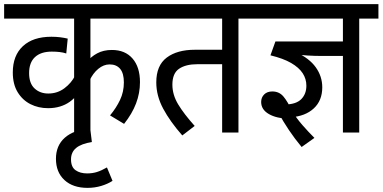

<svg xmlns="http://www.w3.org/2000/svg" viewBox="-20 -642 1853 930"><path d="M710 -552H418V-333L402 -343Q420 -367 450.5 -383.5Q481 -400 522 -400Q586 -400 622 -358.5Q658 -317 658 -244Q658 -191 639 -141Q620 -91 581 -42L513 -83Q543 -119 561.5 -158Q580 -197 580 -243Q580 -287 562 -308.5Q544 -330 511 -330Q482 -330 456 -308.5Q430 -287 414 -252L418 -288V0H339V-210L355 -185Q339 -164 318 -149Q297 -134 270.5 -126Q244 -118 213 -118Q166 -118 127.5 -137.5Q89 -157 65.5 -195.5Q42 -234 42 -291Q42 -373 91 -418.5Q140 -464 229 -464Q252 -464 271.5 -461.5Q291 -459 308 -455L301 -383Q286 -388 268.5 -390Q251 -392 231 -392Q178 -392 149.5 -365.5Q121 -339 121 -288Q121 -238 147.5 -213.5Q174 -189 214 -189Q258 -189 292 -214.5Q326 -240 344 -276L339 -224V-552H0V-622H710Z M525 234Q502 249 470.5 258.5Q439 268 404 268Q333 268 292 230Q251 192 251 127Q251 63 294 25Q337 -13 417 -20L425 46Q374 54 349 74.5Q324 95 324 130Q324 167 346 182.5Q368 198 402 198Q428 198 450 191Q472 184 498 169Z M1135 -552V0H1056V-331H936Q880 -331 847.5 -309Q815 -287 815 -232Q815 -183 843 -136.5Q871 -90 923 -32L863 14Q804 -53 770.5 -115.5Q737 -178 737 -243Q737 -325 787.5 -363Q838 -401 924 -401H1056V-552H696V-622H1228V-552Z M1720 -552V0H1641V-552H1215V-622H1813V-552ZM1464 -227Q1464 -260 1446 -287.5Q1428 -315 1390 -337Q1352 -359 1290 -374L1314 -441H1673L1659 -371H1537Q1504 -371 1471.5 -373Q1439 -375 1415 -379L1414 -389Q1478 -360 1509.5 -316Q1541 -272 1541 -219Q1541 -155 1500 -117Q1459 -79 1389 -74Q1385 -74 1387.5 -71Q1390 -68 1376 -68Q1320 -68 1282.5 -89.5Q1245 -111 1245 -148Q1245 -170 1259.5 -184.5Q1274 -199 1299 -199Q1332 -199 1352.5 -175Q1373 -151 1396 -102Q1417 -68 1445 -36Q1473 -4 1503 26L1441 70Q1407 29 1379.5 -12Q1352 -53 1329 -95L1283 -159Q1307 -148 1324 -139.5Q1341 -131 1363 -136Q1415 -137 1439.5 -162Q1464 -187 1464 -227Z"/></svg>

Font: Noto Sans Devanagari SemiCondensed
Style: Regular
Weight: 400
Width: 4
Designer: Jelle Bosma - Monotype Design Team
Foundry: Monotype Imaging Inc.
Version: Version 2.006